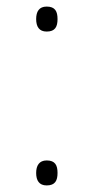

<svg xmlns="http://www.w3.org/2000/svg" viewBox="-20 -555 285 584"><path d="M122 -459C148 -459 155 -474 155 -497C155 -520 148 -535 122 -535C99 -535 90 -520 90 -497C90 -474 99 -459 122 -459ZM122 9C148 9 155 -6 155 -29C155 -52 148 -67 122 -67C99 -67 90 -51 90 -29C90 -6 99 9 122 9Z"/></svg>

Font: Noto Sans Devanagari UI SemiCondensed ExtraLight
Style: Regular
Weight: 200
Width: 4
Designer: Jelle Bosma - Monotype Design Team
Foundry: Monotype Imaging Inc.
Version: Version 2.004